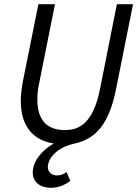

<svg xmlns="http://www.w3.org/2000/svg" viewBox="-20 -676 656 915"><path d="M222 219C256 219 288 207 315 186L297 144C279 157 267 160 251 160C227 160 208 145 208 120C208 81 248 28 332 9C440 -14 500 -88 533 -251L614 -656H537L457 -254C427 -101 367 -56 290 -56C199 -56 158 -109 158 -202C158 -226 160 -251 167 -281L242 -656H163L89 -288C83 -255 79 -223 79 -196C79 -77 135 -8 236 8C184 37 136 90 136 146C136 193 173 219 222 219Z"/></svg>

Font: Source Sans Pro
Style: Italic
Weight: 400
Italic angle: -11°
Designer: Paul D. Hunt
Foundry: Adobe Systems Incorporated
Version: Version 3.006;hotconv 1.0.111;makeotfexe 2.5.65597